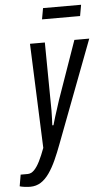

<svg xmlns="http://www.w3.org/2000/svg" viewBox="-121 -738 532 965"><g transform="rotate(-5 145.5 -255.5)"><path d="M-8 189Q-21 189 -36.5 187Q-52 185 -61 182L-51 124H-16Q2 124 17 109Q32 94 46 66Q60 38 74 0L53 -527H128L131 -231Q132 -206 131.5 -183.5Q131 -161 130.5 -142.5Q130 -124 129 -109H135Q137 -114 139.5 -124.5Q142 -135 147 -150Q152 -165 158.5 -185.5Q165 -206 173 -231L277 -527H352L157 -13Q141 30 124.5 66.5Q108 103 88.5 131Q69 159 45.5 174Q22 189 -8 189ZM124 -644 134 -700H326L316 -644Z"/></g></svg>

Font: Archivo ExtraCondensed
Style: Italic
Weight: 400
Width: 2
Italic angle: -10°
Designer: Hector Gatti
Foundry: Omnibus-Type
Version: Version 2.001